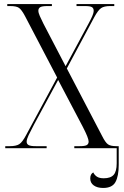

<svg xmlns="http://www.w3.org/2000/svg" viewBox="-20 -734 614 951"><path d="M6 0V-10H28Q60 -10 75.5 -20Q91 -30 110 -66L263 -350L104 -654Q87 -686 74 -695Q61 -704 31 -704H16V-714H237V-704H215Q189 -704 179.5 -698.5Q170 -693 170 -681Q170 -671 177 -655Q184 -639 195 -617L305 -406L418 -616Q430 -638 437 -654Q444 -670 444 -681Q444 -693 435.5 -698.5Q427 -704 401 -704H359V-714H546V-704H525Q496 -704 481 -694Q466 -684 447 -649L311 -395L486 -60Q502 -28 515 -19Q528 -10 557 -10H568V83Q568 138 552 167.5Q536 197 491 197Q462 197 444.5 184.5Q427 172 427 150Q427 128 442 120Q448 133 460 141Q472 149 494 149Q528 149 543 132Q558 115 558 75V0H348V-10H374Q401 -10 410 -15.5Q419 -21 419 -33Q419 -50 390 -106L268 -338L149 -118Q131 -84 121.5 -64Q112 -44 112 -32Q112 -21 121.5 -15.5Q131 -10 158 -10H211V0Z"/></svg>

Font: Noto Serif Display SemiCondensed Light
Style: Regular
Weight: 300
Width: 4
Designer: Monotype Design Team
Foundry: Monotype Imaging Inc.
Version: Version 2.009